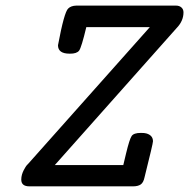

<svg xmlns="http://www.w3.org/2000/svg" viewBox="-20 -659 669 679"><path d="M55.2 -23.9Q55.2 -32.7 57.6 -41.3Q60.1 -49.8 63.5 -56.4Q66.9 -63 70.1 -68.1Q73.2 -73.2 76.2 -76.2L79.1 -79.1L509.8 -563H285.2Q268.1 -491.2 259.8 -480Q251 -468.8 227.1 -469.2H226.1Q185.1 -469.2 185.1 -499Q207 -616.2 221.2 -628.9Q231 -638.7 250 -639.2H602.1Q614.3 -639.2 621.6 -632.6Q628.9 -626 628.9 -615.2Q628.9 -584.5 604 -559.1L173.8 -75.2H416Q419.9 -91.3 425.8 -116.2Q438 -167 445.6 -178Q453.1 -189 478 -189Q492.2 -189 498 -187Q521 -180.2 521 -159.2Q521 -151.4 491.2 -32.2Q487.3 -13.2 477.5 -6.6Q467.8 0 450.2 0H84Q55.2 0 55.2 -23.9Z"/></svg>

Font: CMU Typewriter Text
Style: BoldItalic
Weight: 700
Italic angle: -14.04°
Version: Version 0.7.0